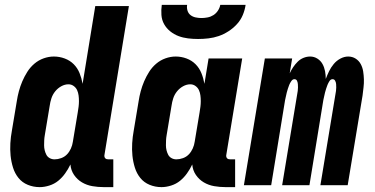

<svg xmlns="http://www.w3.org/2000/svg" viewBox="-20 -760 1540 788"><path d="M143 8Q117 8 94 -1.5Q71 -11 56 -29.5Q41 -48 33.5 -72Q26 -96 23.5 -121Q21 -146 22.5 -172Q24 -198 29 -225L49 -345Q52 -365 57.5 -385.5Q63 -406 71.5 -426Q80 -446 92 -465Q104 -484 121 -498.5Q138 -513 159 -520.5Q180 -528 201 -528Q224 -528 245.5 -520Q267 -512 282.5 -496.5Q298 -481 306.5 -460Q315 -439 319 -416L371 -735H509L409 -126Q408 -122 408.5 -118Q409 -114 411.5 -111Q414 -108 417.5 -107Q421 -106 425 -106H445V8H406Q382 8 359 4Q336 0 316.5 -11.5Q297 -23 284 -42Q271 -61 269 -85Q260 -66 247.5 -48.5Q235 -31 219 -18Q203 -5 182.5 1.5Q162 8 143 8ZM204 -106Q217 -106 231 -111Q245 -116 255 -126.5Q265 -137 271 -150.5Q277 -164 279 -178L299 -298Q301 -310 302.5 -321.5Q304 -333 304 -345Q304 -357 302.5 -368.5Q301 -380 296.5 -390Q292 -400 282.5 -407Q273 -414 261 -414Q246 -414 231.5 -406Q217 -398 206.5 -385Q196 -372 191 -356.5Q186 -341 184 -326L164 -206Q162 -195 161.5 -184.5Q161 -174 161 -163.5Q161 -153 163.5 -143Q166 -133 170.5 -124.5Q175 -116 184 -111Q193 -106 204 -106Z M643 8Q617 8 594 -1.5Q571 -11 556 -29.5Q541 -48 533.5 -72Q526 -96 523.5 -121Q521 -146 522.5 -172Q524 -198 529 -225L549 -345Q552 -365 557.5 -385.5Q563 -406 571.5 -426Q580 -446 592 -465Q604 -484 621 -498.5Q638 -513 659 -520.5Q680 -528 701 -528Q724 -528 745.5 -520Q767 -512 782.5 -496.5Q798 -481 806.5 -460Q815 -439 819 -416L836 -520H974L909 -126Q908 -122 908.5 -118Q909 -114 911.5 -111Q914 -108 917.5 -107Q921 -106 925 -106H945V8H906Q882 8 859 4Q836 0 816.5 -11.5Q797 -23 784 -42Q771 -61 769 -85Q760 -66 747.5 -48.5Q735 -31 719 -18Q703 -5 682.5 1.5Q662 8 643 8ZM704 -106Q717 -106 731 -111Q745 -116 755 -126.5Q765 -137 771 -150.5Q777 -164 779 -178L799 -298Q801 -310 802.5 -321.5Q804 -333 804 -345Q804 -357 802.5 -368.5Q801 -380 796.5 -390Q792 -400 782.5 -407Q773 -414 761 -414Q746 -414 731.5 -406Q717 -398 706.5 -385Q696 -372 691 -356.5Q686 -341 684 -326L664 -206Q662 -195 661.5 -184.5Q661 -174 661 -163.5Q661 -153 663.5 -143Q666 -133 670.5 -124.5Q675 -116 684 -111Q693 -106 704 -106ZM793 -600Q772 -600 751.5 -602.5Q731 -605 712.5 -612Q694 -619 678.5 -631.5Q663 -644 653.5 -661Q644 -678 642.5 -698.5Q641 -719 644 -740H748Q746 -728 749.5 -716.5Q753 -705 762 -698Q771 -691 783 -688.5Q795 -686 807 -686Q819 -686 832 -688.5Q845 -691 856 -698Q867 -705 874.5 -716.5Q882 -728 884 -740H988Q985 -719 976.5 -698.5Q968 -678 952.5 -661Q937 -644 917.5 -631.5Q898 -619 877.5 -612Q857 -605 835.5 -602.5Q814 -600 793 -600Z M981 0 1067 -520H1179L1169 -459Q1175 -472 1183 -484Q1191 -496 1201.5 -506.5Q1212 -517 1225.5 -522.5Q1239 -528 1253 -528Q1269 -528 1282.5 -519.5Q1296 -511 1303.5 -497.5Q1311 -484 1314 -468Q1317 -452 1317 -436Q1323 -452 1330.5 -467.5Q1338 -483 1349.5 -497Q1361 -511 1377 -519.5Q1393 -528 1409 -528Q1426 -528 1439.5 -519.5Q1453 -511 1460.5 -497Q1468 -483 1470.5 -467Q1473 -451 1473.5 -434.5Q1474 -418 1472 -401.5Q1470 -385 1468 -368L1407 0H1295L1359 -387Q1360 -394 1360 -401Q1360 -408 1359.5 -415Q1359 -422 1355.5 -428.5Q1352 -435 1345 -435Q1337 -435 1332 -427Q1327 -419 1324 -411.5Q1321 -404 1318.5 -396Q1316 -388 1314 -380.5Q1312 -373 1310.5 -365Q1309 -357 1307 -349L1250 0H1138L1202 -387Q1203 -394 1203 -401Q1203 -408 1202.5 -415Q1202 -422 1199 -428.5Q1196 -435 1188 -435Q1181 -435 1175.5 -427Q1170 -419 1167 -411.5Q1164 -404 1161.5 -396Q1159 -388 1157 -380.5Q1155 -373 1153.5 -365Q1152 -357 1150 -349L1093 0Z"/></svg>

Font: Iosevka Term Curly Heavy
Style: Italic
Weight: 900
Italic angle: -9°
Designer: Belleve Invis
Foundry: Belleve Invis
Version: Version 32.3.0